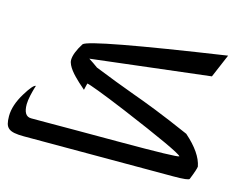

<svg xmlns="http://www.w3.org/2000/svg" viewBox="-90 -871 1246 949"><g transform="rotate(15 533.0 -397.0)"><path d="M918 -600.1 310.1 -527.8Q322.8 -520 334.5 -511.7Q346.2 -503.4 357.9 -495.1Q412.6 -473.1 467.3 -452.1Q522 -431.2 567.4 -414.6Q614.7 -397.9 689 -368.7Q763.2 -339.4 869.1 -293Q953.6 -218.8 966.3 -151.4Q966.3 -146 960.2 -127.4Q954.1 -108.9 943.4 -82.5Q939.9 -73.2 861.8 -73.2H96.7Q66.9 -73.2 47.9 -76.9Q28.8 -80.6 18.3 -89.4Q7.8 -98.1 3.9 -113Q0 -127.9 0 -150.9Q0 -207 40 -272Q75.2 -329.6 89.8 -329.6L85.4 -315.4Q83.5 -308.6 80.6 -297.9Q77.6 -287.1 75.2 -275.4Q72.8 -263.7 71 -251.7Q69.3 -239.7 69.3 -230.5Q69.3 -168.5 108.4 -168.5H180.7Q211.4 -168.5 249 -168.7Q286.6 -168.9 332.5 -168.9H555.7Q859.4 -168.9 865.2 -176.8Q857.4 -187 774.9 -225.1Q692.4 -263.2 541.5 -326.7Q446.8 -366.2 394 -386Q341.3 -405.8 332.5 -406.7Q331.5 -404.3 329.6 -395.5Q327.6 -386.7 324.2 -372.1Q320.8 -375.5 312 -383.1Q303.2 -390.6 292.2 -400.6Q281.2 -410.6 269.3 -422.9Q257.3 -435.1 247.3 -448Q237.3 -460.9 231 -473.9Q224.6 -486.8 224.6 -498.5Q224.6 -516.6 233.9 -539.8Q243.2 -563 259.3 -587.9Q287.6 -618.7 968.8 -719.7Z"/></g></svg>

Font: XB Khoramshahr
Style: Regular
Weight: 400
Designer: Behnam
Foundry: Irmug
Version: Version 8.005 2009